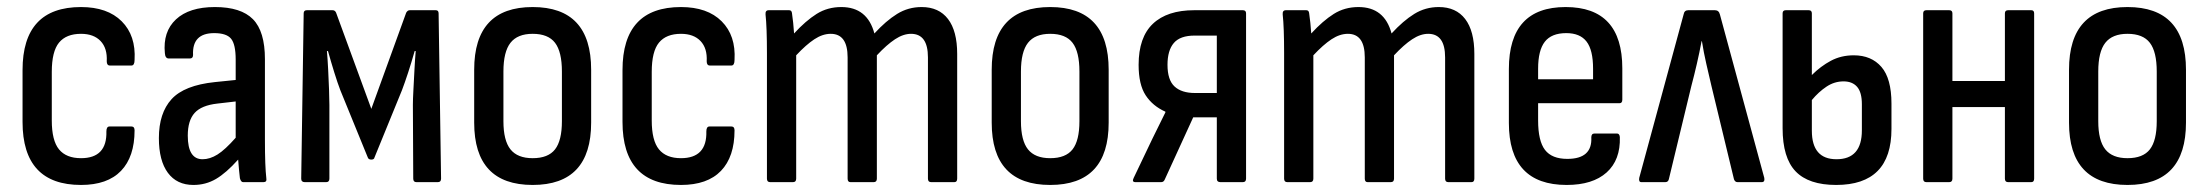

<svg xmlns="http://www.w3.org/2000/svg" viewBox="-20 -517 6270 545"><path d="M210 8Q44 8 44 -171V-318Q44 -497 210 -497Q285 -497 325.5 -456.5Q366 -416 362 -347Q362 -331 353 -331H292Q283 -331 283 -343Q285 -380 265.5 -400.5Q246 -421 210 -421Q168 -421 147.5 -396Q127 -371 127 -313V-175Q127 -118 147.5 -93Q168 -68 210 -68Q284 -68 282 -144Q282 -158 291 -158H353Q362 -158 362 -147Q362 -72 323.5 -32Q285 8 210 8Z M529 8Q482 8 456.5 -26.5Q431 -61 431 -125Q431 -196 467 -235.5Q503 -275 590 -284L649 -290V-348Q649 -391 636 -407Q623 -423 588 -423Q525 -423 528 -361Q528 -351 519 -351H459Q449 -351 448 -366Q442 -427 479.5 -462Q517 -497 590 -497Q664 -497 698 -462.5Q732 -428 732 -349V-121Q732 -82 733 -55Q734 -28 736 -11Q738 0 728 0H670Q664 0 661 -11Q660 -20 658.5 -34.5Q657 -49 656 -64Q622 -26 593 -9Q564 8 529 8ZM513 -132Q513 -65 555 -65Q576 -65 597.5 -78.5Q619 -92 649 -126V-229L597 -223Q552 -218 532.5 -196.5Q513 -175 513 -132Z M845 0Q835 0 835 -10L842 -479Q842 -488 851 -488H924Q931 -488 934 -481L1034 -208L1133 -481Q1137 -488 1143 -488H1217Q1225 -488 1225 -479L1232 -10Q1232 0 1223 0H1162Q1153 0 1153 -10L1152 -219Q1152 -235 1153.5 -262.5Q1155 -290 1156.5 -319.5Q1158 -349 1160 -372H1157Q1148 -340 1138.5 -311Q1129 -282 1121 -261L1043 -70Q1042 -64 1034 -64Q1026 -64 1024 -70L946 -261Q938 -282 929 -311Q920 -340 911 -372H908Q910 -349 911.5 -319.5Q913 -290 914 -262.5Q915 -235 915 -219V-10Q915 0 906 0Z M1492 8Q1326 8 1326 -169V-319Q1326 -497 1492 -497Q1658 -497 1658 -319V-169Q1658 8 1492 8ZM1492 -68Q1536 -68 1555.5 -93Q1575 -118 1575 -173V-314Q1575 -370 1555.5 -395.5Q1536 -421 1492 -421Q1449 -421 1429 -395.5Q1409 -370 1409 -314V-173Q1409 -118 1429 -93Q1449 -68 1492 -68Z M1913 8Q1747 8 1747 -171V-318Q1747 -497 1913 -497Q1988 -497 2028.5 -456.5Q2069 -416 2065 -347Q2065 -331 2056 -331H1995Q1986 -331 1986 -343Q1988 -380 1968.5 -400.5Q1949 -421 1913 -421Q1871 -421 1850.5 -396Q1830 -371 1830 -313V-175Q1830 -118 1850.5 -93Q1871 -68 1913 -68Q1987 -68 1985 -144Q1985 -158 1994 -158H2056Q2065 -158 2065 -147Q2065 -72 2026.5 -32Q1988 8 1913 8Z M2166 0Q2157 0 2157 -10V-366Q2157 -402 2156 -430Q2155 -458 2153 -476Q2152 -488 2162 -488H2220Q2227 -488 2228 -480Q2230 -466 2231.5 -452Q2233 -438 2234 -422Q2267 -458 2298 -477.5Q2329 -497 2368 -497Q2442 -497 2462 -422Q2495 -458 2526.5 -477.5Q2558 -497 2596 -497Q2645 -497 2671 -463Q2697 -429 2697 -364V-10Q2697 0 2689 0H2623Q2614 0 2614 -10V-354Q2614 -421 2566 -421Q2544 -421 2520.5 -405.5Q2497 -390 2469 -360V-10Q2469 0 2460 0H2394Q2386 0 2386 -10V-354Q2386 -421 2338 -421Q2315 -421 2291.5 -405.5Q2268 -390 2240 -360V-10Q2240 0 2231 0Z M2961 8Q2795 8 2795 -169V-319Q2795 -497 2961 -497Q3127 -497 3127 -319V-169Q3127 8 2961 8ZM2961 -68Q3005 -68 3024.5 -93Q3044 -118 3044 -173V-314Q3044 -370 3024.5 -395.5Q3005 -421 2961 -421Q2918 -421 2898 -395.5Q2878 -370 2878 -314V-173Q2878 -118 2898 -93Q2918 -68 2961 -68Z M3203 0Q3192 0 3198 -12L3251 -123Q3260 -141 3269.5 -160.5Q3279 -180 3288 -198V-200Q3252 -216 3232 -246.5Q3212 -277 3212 -333Q3212 -411 3252.5 -449.5Q3293 -488 3370 -488H3508Q3517 -488 3517 -479V-10Q3517 0 3508 0H3444Q3434 0 3434 -10V-184H3367L3286 -7Q3283 0 3276 0ZM3372 -253H3434V-416H3371Q3330 -416 3312 -395Q3294 -374 3294 -333Q3294 -290 3314 -271.5Q3334 -253 3372 -253Z M3634 0Q3625 0 3625 -10V-366Q3625 -402 3624 -430Q3623 -458 3621 -476Q3620 -488 3630 -488H3688Q3695 -488 3696 -480Q3698 -466 3699.5 -452Q3701 -438 3702 -422Q3735 -458 3766 -477.5Q3797 -497 3836 -497Q3910 -497 3930 -422Q3963 -458 3994.5 -477.5Q4026 -497 4064 -497Q4113 -497 4139 -463Q4165 -429 4165 -364V-10Q4165 0 4157 0H4091Q4082 0 4082 -10V-354Q4082 -421 4034 -421Q4012 -421 3988.5 -405.5Q3965 -390 3937 -360V-10Q3937 0 3928 0H3862Q3854 0 3854 -10V-354Q3854 -421 3806 -421Q3783 -421 3759.5 -405.5Q3736 -390 3708 -360V-10Q3708 0 3699 0Z M4427 8Q4263 8 4263 -168V-321Q4263 -497 4424 -497Q4585 -497 4585 -323V-234Q4585 -224 4577 -224H4346V-175Q4346 -117 4365.5 -91.5Q4385 -66 4429 -66Q4500 -66 4497 -127Q4497 -138 4506 -138H4570Q4577 -138 4578 -128Q4580 -63 4540.5 -27.5Q4501 8 4427 8ZM4346 -292H4502V-322Q4502 -375 4483.5 -399Q4465 -423 4426 -423Q4384 -423 4365 -398.5Q4346 -374 4346 -322Z M4639 0Q4631 0 4633 -12L4759 -476Q4761 -488 4772 -488H4848Q4859 -488 4862 -476L4988 -12Q4990 0 4981 0H4912Q4905 0 4902 -8L4838 -273Q4831 -303 4823.5 -335.5Q4816 -368 4811 -400H4810Q4804 -368 4796.5 -335.5Q4789 -303 4781 -273L4717 -8Q4715 0 4707 0Z M5192 8Q5114 8 5077 -30.5Q5040 -69 5040 -153V-479Q5040 -488 5049 -488H5114Q5123 -488 5123 -479V-304Q5148 -329 5177 -344.5Q5206 -360 5242 -360Q5292 -360 5320.5 -327Q5349 -294 5349 -223V-151Q5349 8 5192 8ZM5123 -146Q5123 -65 5193 -65Q5265 -65 5265 -147V-221Q5265 -255 5251.5 -270.5Q5238 -286 5213 -286Q5187 -286 5164.5 -271Q5142 -256 5123 -233Z M5448 0Q5439 0 5439 -10V-479Q5439 -488 5448 -488H5513Q5522 -488 5522 -479V-287H5671V-479Q5671 -488 5680 -488H5746Q5754 -488 5754 -479V-10Q5754 0 5746 0H5680Q5671 0 5671 -10V-213H5522V-10Q5522 0 5513 0Z M6019 8Q5853 8 5853 -169V-319Q5853 -497 6019 -497Q6185 -497 6185 -319V-169Q6185 8 6019 8ZM6019 -68Q6063 -68 6082.5 -93Q6102 -118 6102 -173V-314Q6102 -370 6082.5 -395.5Q6063 -421 6019 -421Q5976 -421 5956 -395.5Q5936 -370 5936 -314V-173Q5936 -118 5956 -93Q5976 -68 6019 -68Z"/></svg>

Font: Sofia Sans Condensed Medium
Style: Regular
Weight: 500
Designer: Botio Nikoltchev, Ani Petrova
Foundry: lettersoup
Version: Version 4.101; ttfautohint (v1.8.4.7-5d5b)